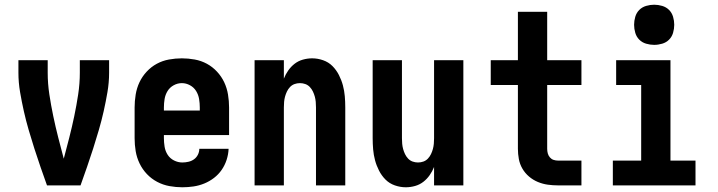

<svg xmlns="http://www.w3.org/2000/svg" viewBox="-20 -785 3040 813"><path d="M179 0Q165 -39 151.5 -78Q138 -117 125.5 -156Q113 -195 101.5 -234.5Q90 -274 81 -314Q72 -354 65 -395Q58 -436 58 -477V-530H182V-477Q182 -431 189 -385Q196 -339 205.5 -293.5Q215 -248 226.5 -203Q238 -158 250 -113Q262 -158 273.5 -203Q285 -248 294.5 -293.5Q304 -339 311 -385Q318 -431 318 -477V-530H442V-477Q442 -436 435 -395Q428 -354 419 -314Q410 -274 398.5 -234.5Q387 -195 374.5 -156Q362 -117 348.5 -78Q335 -39 321 0Z M752 8Q725 8 697.5 3Q670 -2 645.5 -15Q621 -28 602 -48Q583 -68 571 -93Q559 -118 554.5 -145Q550 -172 550 -200V-330Q550 -357 554.5 -384.5Q559 -412 570.5 -436.5Q582 -461 601 -481.5Q620 -502 644 -515Q668 -528 695.5 -533Q723 -538 750 -538Q777 -538 804.5 -533Q832 -528 856 -515Q880 -502 899 -481.5Q918 -461 929.5 -436.5Q941 -412 945.5 -384.5Q950 -357 950 -330V-213H674V-200Q674 -182 677 -163.5Q680 -145 690 -129.5Q700 -114 717 -105.5Q734 -97 752 -97Q765 -97 778 -100Q791 -103 801.5 -110.5Q812 -118 818 -130Q824 -142 824 -155H948Q947 -131 939.5 -108Q932 -85 918.5 -65.5Q905 -46 886 -31.5Q867 -17 845 -8Q823 1 799.5 4.5Q776 8 752 8ZM826 -317V-330Q826 -348 823 -366Q820 -384 810.5 -399.5Q801 -415 784.5 -424Q768 -433 750 -433Q732 -433 715.5 -424Q699 -415 689.5 -399.5Q680 -384 677 -366Q674 -348 674 -330V-317Z M1058 0V-530H1182V-452Q1189 -470 1200.5 -486.5Q1212 -503 1227.5 -515Q1243 -527 1262.5 -532.5Q1282 -538 1302 -538Q1325 -538 1348 -530Q1371 -522 1387.5 -505.5Q1404 -489 1415 -467.5Q1426 -446 1432 -423.5Q1438 -401 1440 -377.5Q1442 -354 1442 -330V0H1318V-330Q1318 -342 1317 -353.5Q1316 -365 1313 -376Q1310 -387 1305 -397.5Q1300 -408 1292 -416.5Q1284 -425 1273 -429Q1262 -433 1250 -433Q1238 -433 1227 -429Q1216 -425 1208 -416.5Q1200 -408 1195 -397.5Q1190 -387 1187 -376Q1184 -365 1183 -353.5Q1182 -342 1182 -330V0Z M1698 8Q1675 8 1652 0Q1629 -8 1612.5 -24.5Q1596 -41 1585 -62.5Q1574 -84 1568 -106.5Q1562 -129 1560 -152.5Q1558 -176 1558 -200V-530H1682V-200Q1682 -188 1683 -176.5Q1684 -165 1687 -154Q1690 -143 1695 -132.5Q1700 -122 1708 -113.5Q1716 -105 1727 -101Q1738 -97 1750 -97Q1762 -97 1773 -101Q1784 -105 1792 -113.5Q1800 -122 1805 -132.5Q1810 -143 1813 -154Q1816 -165 1817 -176.5Q1818 -188 1818 -200V-530H1942V0H1818V-78Q1811 -60 1799.5 -43.5Q1788 -27 1772.5 -15Q1757 -3 1737.5 2.5Q1718 8 1698 8Z M2343 0Q2321 0 2299.5 -3Q2278 -6 2257.5 -14.5Q2237 -23 2220 -37.5Q2203 -52 2192 -71Q2181 -90 2177 -111.5Q2173 -133 2173 -155V-425H2058V-530H2173V-735H2297V-530H2442V-425H2297V-155Q2297 -145 2299.5 -135.5Q2302 -126 2308.5 -118.5Q2315 -111 2324 -108Q2333 -105 2343 -105H2442V0Z M2575 0V-105H2695V-425H2589V-530H2819V-105H2925V0ZM2750 -595Q2733 -595 2716 -600Q2699 -605 2687 -617Q2675 -629 2670 -646Q2665 -663 2665 -680Q2665 -697 2670 -714Q2675 -731 2687 -743Q2699 -755 2716 -760Q2733 -765 2750 -765Q2767 -765 2784 -760Q2801 -755 2813 -743Q2825 -731 2830 -714Q2835 -697 2835 -680Q2835 -663 2830 -646Q2825 -629 2813 -617Q2801 -605 2784 -600Q2767 -595 2750 -595Z"/></svg>

Font: iosevka_custom_sans_ss08 XBd
Style: Regular
Weight: 800
Designer: Belleve Invis
Foundry: Belleve Invis
Version: Version 10.3.0; ttfautohint (v1.8.3)